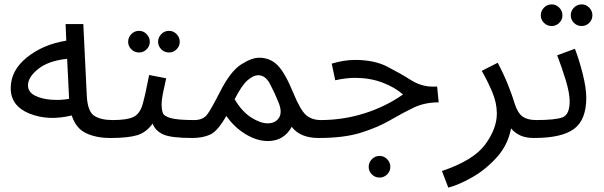

<svg xmlns="http://www.w3.org/2000/svg" viewBox="-20 -626 2761 878"><path d="M535 -38Q535 -77 495 -77Q441 -77 411 -96.5Q381 -116 377 -186L361 -516H280L283 -440Q177 -423 103 -363.5Q29 -304 29 -223Q29 -141 115 -106.5Q201 -72 308 -98Q327 -39 373.5 -17Q420 5 485 5Q507 5 521 -8.5Q535 -22 535 -38ZM108 -236Q108 -273 154.5 -310.5Q201 -348 287 -357L296 -174Q259 -167 215 -170Q171 -173 139.5 -189Q108 -205 108 -236Z M909 -38Q909 -77 869 -77Q792 -77 760.5 -86Q729 -95 724 -111Q719 -127 719 -147Q719 -171 726.5 -206Q734 -241 740 -268L662 -283Q645 -194 632.5 -150Q620 -106 591 -91.5Q562 -77 496 -77L486 5Q564 5 606.5 -7.5Q649 -20 678 -61Q690 -28 726 -11.5Q762 5 859 5Q881 5 895 -8.5Q909 -22 909 -38ZM753 -386Q773 -386 787.5 -400.5Q802 -415 802 -435Q802 -455 787.5 -470Q773 -485 753 -485Q732 -485 717.5 -470Q703 -455 703 -435Q703 -415 717.5 -400.5Q732 -386 753 -386ZM616 -386Q636 -386 650.5 -400.5Q665 -415 665 -435Q665 -455 650.5 -470Q636 -485 616 -485Q595 -485 580.5 -470Q566 -455 566 -435Q566 -415 580.5 -400.5Q595 -386 616 -386Z M1437 5Q1459 5 1473 -8.5Q1487 -22 1487 -38Q1487 -77 1447 -77Q1407 -77 1380.5 -99Q1354 -121 1320 -204Q1283 -294 1249 -328Q1215 -362 1165 -362Q1130 -362 1081.5 -330.5Q1033 -299 985 -204Q949 -133 929.5 -105Q910 -77 869 -77L859 5Q908 5 942 -11Q976 -27 1015 -96Q1051 -44 1103 -12.5Q1155 19 1205 19Q1278 19 1314 -46Q1353 5 1437 5ZM1053 -172Q1085 -235 1111 -258Q1137 -281 1159 -282Q1193 -283 1214.5 -242.5Q1236 -202 1254 -157Q1272 -112 1255.5 -87Q1239 -62 1204 -62Q1171 -62 1129 -88.5Q1087 -115 1053 -172Z M1437 5Q1554 5 1631.5 -19.5Q1709 -44 1764.5 -76.5Q1820 -109 1871 -133.5Q1922 -158 1986 -158L1979 -230H1958Q1906 -230 1858 -260.5Q1810 -291 1750.5 -321.5Q1691 -352 1603 -352Q1553 -352 1497 -335L1513 -259Q1563 -270 1603 -270Q1671 -270 1727.5 -249Q1784 -228 1823 -194Q1743 -138 1646 -107.5Q1549 -77 1446 -77ZM1716 186Q1736 186 1750.5 171.5Q1765 157 1765 137Q1765 117 1750.5 102Q1736 87 1716 87Q1695 87 1680.5 102Q1666 117 1666 137Q1666 157 1680.5 171.5Q1695 186 1716 186Z M2422 5Q2444 5 2458 -8.5Q2472 -22 2472 -38Q2472 -77 2432 -77Q2393 -77 2370.5 -92.5Q2348 -108 2334 -151Q2323 -188 2303.5 -237Q2284 -286 2256 -339L2183 -302Q2209 -257 2230.5 -206.5Q2252 -156 2252 -107Q2252 -38 2199 34.5Q2146 107 2001 156L2030 232Q2080 219 2141.5 183.5Q2203 148 2253 92Q2303 36 2317 -39Q2333 -19 2358.5 -7Q2384 5 2422 5Z M2422 5Q2549 5 2605 -36.5Q2661 -78 2661 -179Q2661 -224 2644.5 -289Q2628 -354 2609 -403L2528 -373Q2550 -316 2567.5 -258Q2585 -200 2585 -163Q2585 -102 2552.5 -89.5Q2520 -77 2432 -77ZM2640 -507Q2660 -507 2674.5 -521.5Q2689 -536 2689 -556Q2689 -576 2674.5 -591Q2660 -606 2640 -606Q2619 -606 2604.5 -591Q2590 -576 2590 -556Q2590 -536 2604.5 -521.5Q2619 -507 2640 -507ZM2503 -507Q2523 -507 2537.5 -521.5Q2552 -536 2552 -556Q2552 -576 2537.5 -591Q2523 -606 2503 -606Q2482 -606 2467.5 -591Q2453 -576 2453 -556Q2453 -536 2467.5 -521.5Q2482 -507 2503 -507Z"/></svg>

Font: Noto Sans Arabic UI
Style: Regular
Weight: 400
Designer: Nadine Chahine - Monotype Design Team
Foundry: Monotype Imaging Inc.
Version: Version 1.900